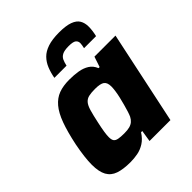

<svg xmlns="http://www.w3.org/2000/svg" viewBox="-202 -857 993 993"><g transform="rotate(-45 294.5 -360.0)"><path d="M179 8Q127 8 93.5 -3.5Q60 -15 44 -44Q28 -73 28 -125Q28 -150 32 -183.5Q36 -217 44 -258Q60 -334 78.5 -384.5Q97 -435 122 -464.5Q147 -494 179.5 -506Q212 -518 257 -518Q292 -518 321.5 -513Q351 -508 373 -494Q395 -480 406 -453H414L433 -510H587L479 0H326L336 -63H327Q308 -33 283.5 -17.5Q259 -2 232.5 3Q206 8 179 8ZM261 -120Q285 -120 300.5 -124Q316 -128 326.5 -137Q337 -146 344 -160Q349 -171 354.5 -188.5Q360 -206 365.5 -226.5Q371 -247 376 -268Q381 -289 383.5 -308Q386 -327 386 -339Q386 -368 371 -379Q356 -390 317 -390Q289 -390 271.5 -386Q254 -382 242.5 -369Q231 -356 223 -329Q215 -302 205 -255Q198 -223 194.5 -200.5Q191 -178 191 -163Q191 -144 197.5 -135Q204 -126 220 -123Q236 -120 261 -120ZM209 -579Q215 -612 226 -639Q237 -666 256.5 -686Q276 -706 309 -717Q342 -728 392 -728Q442 -728 470.5 -717.5Q499 -707 510.5 -687.5Q522 -668 522 -641Q522 -627 520 -611.5Q518 -596 514 -579H426Q428 -588 429.5 -596.5Q431 -605 431 -611Q431 -626 420 -634.5Q409 -643 377 -643Q346 -643 330.5 -635Q315 -627 308.5 -612.5Q302 -598 298 -579Z"/></g></svg>

Font: Saira Thin
Style: Bold Italic
Weight: 700
Italic angle: -12°
Version: Version 1.101